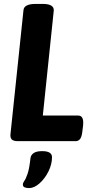

<svg xmlns="http://www.w3.org/2000/svg" viewBox="-20 -722 476 982"><path d="M72 0Q48 0 39.5 -9.5Q31 -19 34 -40L100 -669Q102 -702 163 -702H198Q257 -702 255 -668L199 -131H380Q410 -131 405 -81L401 -48Q398 -22 389.5 -11Q381 0 366 0ZM129 240Q117 240 107 236.5Q97 233 97 222Q97 213 104.5 203Q112 193 121 167Q130 141 136 86Q138 71 152 61Q166 51 196 51Q246 51 246 82Q246 118 228 154.5Q210 191 182.5 215.5Q155 240 129 240Z"/></svg>

Font: Asap Semi Condensed Semi Condensed Regular
Style: Bold Italic
Weight: 700
Width: 4
Italic angle: -6°
Designer: Pablo Cosgaya
Foundry: Omnibus-Type
Version: Version 3.001; ttfautohint (v1.8.4.7-5d5b)